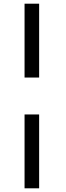

<svg xmlns="http://www.w3.org/2000/svg" viewBox="-20 -780 360 1040"><path d="M113 -160H192V240H113ZM113 -360V-760H192V-360Z"/></svg>

Font: Volkhov
Style: Bold Italic
Weight: 700
Designer: Cyreal (www.cyreal.org)
Foundry: Cyreal (www.cyreal.org)
Version: Version 1.001